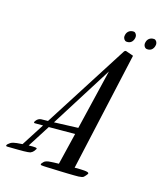

<svg xmlns="http://www.w3.org/2000/svg" viewBox="-358 -1005 1041 1237"><g transform="rotate(20 162.5 -386.5)"><path d="M19 -163.1 325.2 -750Q326.7 -752.9 328.6 -754.6Q330.6 -756.3 333 -757.8Q335.9 -758.8 338.4 -758.3Q340.8 -757.8 344.2 -756.8L390.1 -745.1L283.2 61Q303.7 58.6 320.6 57.9Q337.4 57.1 347.2 57.1Q361.8 57.1 368.9 58.8Q376 60.5 377.7 63.5Q379.4 66.4 377.2 70.6Q375 74.7 371.1 80.1Q366.7 85 364.5 88.9Q362.3 92.8 358.4 95.9Q354.5 99.1 347.4 101.6Q340.3 104 326.2 106Q316.4 107.4 297.4 108.6Q278.3 109.9 254.6 111.6Q231 113.3 205.1 114.5Q179.2 115.7 156.5 116.9Q133.8 118.2 116.5 119.1Q99.1 120.1 92.8 120.1Q72.3 121.6 70.8 116Q69.3 110.4 82 96.2Q92.3 82.5 128.9 78.1Q134.3 77.1 147.5 75.4Q160.6 73.7 179.2 71.8L211.9 -144L37.1 -127.9L-43.9 27.8Q-13.7 23.9 0 24.7Q13.7 25.4 11.2 32.2Q7.8 39.6 1.2 49.3Q-5.4 59.1 -18.1 65.9Q-22.5 67.9 -34.2 69.8Q-45.9 71.8 -61.5 73.5Q-77.1 75.2 -94.5 76.4Q-111.8 77.6 -127.2 78.9Q-142.6 80.1 -154.3 80.8Q-166 81.5 -169.9 82Q-182.1 83 -179.7 75Q-177.2 66.9 -162.1 55.2Q-159.7 53.2 -156 50.8Q-152.3 48.3 -144 45.4Q-135.7 42.5 -121.6 39.6Q-107.4 36.6 -84 33.2L-1 -125L-57.1 -120.1Q-60.5 -120.1 -62 -123Q-64 -127 -61 -129.9L-57.1 -137.2Q-46.4 -154.3 -26.9 -158.2ZM217.8 -188 278.8 -597.2 58.1 -168ZM364.7 -864.7Q364.7 -844.2 353.3 -830.1Q341.8 -815.9 319.8 -815.9Q314 -815.9 309.3 -818.8Q304.7 -821.8 301.5 -825.9Q298.3 -830.1 296.6 -835Q294.9 -839.8 294.9 -843.8Q294.9 -866.7 307.9 -879.9Q320.8 -893.1 341.8 -893.1Q347.2 -893.1 351.3 -890.1Q355.5 -887.2 358.4 -883.1Q361.3 -878.9 363 -874Q364.7 -869.1 364.7 -864.7ZM504.9 -864.7Q504.9 -844.2 493.4 -830.1Q481.9 -815.9 460 -815.9Q454.1 -815.9 449.2 -818.8Q444.3 -821.8 441.2 -825.9Q438 -830.1 436.3 -835Q434.6 -839.8 434.6 -843.8Q434.6 -866.7 447.5 -879.9Q460.4 -893.1 481.9 -893.1Q486.8 -893.1 491.2 -890.1Q495.6 -887.2 498.5 -883.1Q501.5 -878.9 503.2 -874Q504.9 -869.1 504.9 -864.7Z"/></g></svg>

Font: Mervale Script
Style: Regular
Weight: 400
Designer: Astigmatic (AOETI)
Foundry: Astigmatic (AOETI)
Version: Version 1.000